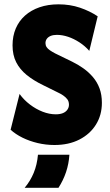

<svg xmlns="http://www.w3.org/2000/svg" viewBox="-20 -659 512 891"><path d="M232.6 13.9Q193.1 13.9 154.9 4.9Q116.7 -4.2 84.4 -20.1Q52.1 -36.1 29.2 -56.9L70.8 -222.9Q91 -195.1 118.8 -174Q146.5 -152.8 177.8 -140.6Q209 -128.5 238.9 -128.5Q258.3 -128.5 271.9 -134Q285.4 -139.6 292.7 -150Q300 -160.4 300 -172.9Q300 -188.2 292.4 -198.3Q284.7 -208.3 272.9 -216.3Q261.1 -224.3 248.6 -229.9L179.9 -263.9Q135.4 -285.4 103.8 -311.1Q72.2 -336.8 55.2 -370.1Q38.2 -403.5 38.2 -448.6Q38.2 -491.7 53.1 -526.7Q68.1 -561.8 96.2 -586.8Q124.3 -611.8 163.5 -625.3Q202.8 -638.9 251.4 -638.9Q304.9 -638.9 351 -623.3Q397.2 -607.6 433.3 -583.3L394.4 -422.9Q374.3 -445.8 348.6 -462.5Q322.9 -479.2 296.2 -488.2Q269.4 -497.2 243.8 -497.2Q227.1 -497.2 215.3 -492.4Q203.5 -487.5 197.2 -478.8Q191 -470.1 191 -459Q191 -448.6 196.2 -440.6Q201.4 -432.6 211.5 -425.7Q221.5 -418.8 236.1 -411.1L314.6 -372.9Q343.1 -359 367.7 -341.3Q392.4 -323.6 411.8 -300.7Q431.2 -277.8 442 -248.6Q452.8 -219.4 452.8 -181.9Q452.8 -125 425.3 -80.9Q397.9 -36.8 348.6 -11.5Q299.3 13.9 232.6 13.9ZM94.4 212.5Q120.8 181.2 136.5 143.1Q152.1 104.9 156.2 59H302.1Q299.3 101.4 286.5 139.6Q273.6 177.8 251.4 212.5Z"/></svg>

Font: Afacad Flux ExtraBold
Style: Regular
Weight: 800
Designer: Kristian Moeller
Foundry: Dicotype
Version: Version 1.100